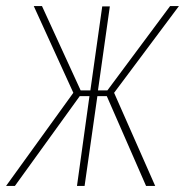

<svg xmlns="http://www.w3.org/2000/svg" viewBox="-45 -611 608 631"><path d="M-25 0 196 -306 66 -591H93L220 -314H252L291 -590H316L277 -314H308L514 -591H543L330 -306L465 0H435L306 -295H275L233 0H208L249 -295H217L4 0Z"/></svg>

Font: Alumni Sans SC Thin
Style: Italic
Weight: 100
Italic angle: -8°
Designer: Robert E. Leuschke
Foundry: Robert E. Leuschke
Version: Version 1.016